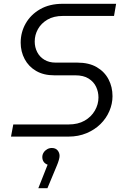

<svg xmlns="http://www.w3.org/2000/svg" viewBox="-20 -720 669 1012"><path d="M38 0 50 -64H341Q391 -64 426 -84Q461 -104 480 -137Q499 -170 499 -206Q499 -236 486.5 -262.5Q474 -289 447 -306Q420 -323 377 -323H266Q210 -323 170.5 -346Q131 -369 110 -408.5Q89 -448 89 -495Q89 -550 115.5 -596.5Q142 -643 191.5 -671.5Q241 -700 311 -700H592L581 -636H312Q263 -636 230 -616.5Q197 -597 180 -566.5Q163 -536 163 -501Q163 -471 176 -445.5Q189 -420 214 -405Q239 -390 273 -390H387Q449 -390 490 -366Q531 -342 552 -302Q573 -262 573 -213Q573 -173 556.5 -134.5Q540 -96 509.5 -66Q479 -36 436 -18Q393 0 341 0ZM182 272 231 148Q217 143 210 132.5Q203 122 203 108Q203 95 210 84Q217 73 228.5 66.5Q240 60 253 60Q273 60 283.5 72.5Q294 85 294 102Q294 110 290 124Q286 138 280 152L230 272Z"/></svg>

Font: MuseoModerno Light
Style: Italic
Weight: 300
Italic angle: -9°
Designer: Pablo Cosgaya, Héctor Gatti, Marcela Romero, and the Authors of The MuseoModerno Project.
Foundry: Omnibus-Type Team
Version: Version 1.003